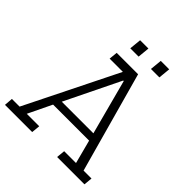

<svg xmlns="http://www.w3.org/2000/svg" viewBox="-238 -935 1078 1078"><g transform="rotate(45 300.5 -396.5)"><path d="M412 -722 419 -793H486L479 -722ZM248 -722 255 -793H321L314 -722ZM-21 -51H40L312 -599H207L212 -650H382L548 -51H611L606 0H389L394 -51H488L451 -192H165L97 -51H196L191 0H-25ZM348 -566 188 -238H439L352 -566Z"/></g></svg>

Font: Zilla Slab Light
Style: Italic
Weight: 300
Italic angle: -6°
Designer: Typotheque.com
Foundry: Typotheque type foundry
Version: Version 1.1; 2017; ttfautohint (v1.6)